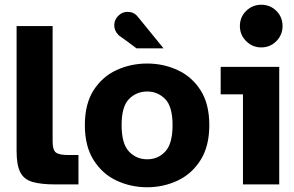

<svg xmlns="http://www.w3.org/2000/svg" viewBox="-20 -778 1242 810"><path d="M214 0Q153 0 117 -10.5Q81 -21 65.5 -51.5Q50 -82 50 -140V-668H202V-180Q202 -145 216 -134.5Q230 -124 268 -124H311V0Z M601 12Q532 12 472 -16Q412 -44 375 -102.5Q338 -161 338 -250Q338 -340 375 -397.5Q412 -455 472 -482.5Q532 -510 601 -510Q669 -510 729 -482.5Q789 -455 826 -397.5Q863 -340 863 -250Q863 -161 826 -102.5Q789 -44 729 -16Q669 12 601 12ZM601 -106Q647 -106 677.5 -139Q708 -172 708 -250Q708 -329 676.5 -360.5Q645 -392 601 -392Q556 -392 524.5 -360.5Q493 -329 493 -250Q493 -172 524 -139Q555 -106 601 -106ZM556 -574Q537 -588 518.5 -602Q500 -616 481 -629Q462 -648 462 -671Q462 -694 478.5 -711Q495 -728 518 -728Q544 -728 560 -709L670 -574Z M1082 -578Q1045 -578 1018.5 -604.5Q992 -631 992 -668Q992 -706 1018.5 -732Q1045 -758 1082 -758Q1120 -758 1146 -732Q1172 -706 1172 -668Q1172 -631 1146 -604.5Q1120 -578 1082 -578ZM1005 0V-380H911V-496H1158V0Z"/></svg>

Font: Atkinson Hyperlegible
Style: Bold
Weight: 700
Designer: Elliott Scott, Megan Eiswerth, Linus Boman, Theodore Petrosky
Foundry: Braille Institute
Version: Version 1.006; ttfautohint (v1.8.3)